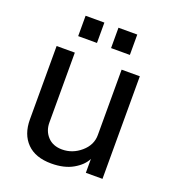

<svg xmlns="http://www.w3.org/2000/svg" viewBox="-130 -788 803 900"><g transform="rotate(20 271.5 -338.0)"><path d="M306.6 -691.4H400.4V-589.8H306.6ZM142.6 -691.4H236.3V-589.8H142.6ZM63.5 -511.7H154.3V-163.1Q154.3 -121.1 180.7 -92.8Q207 -64.5 252.9 -64.5Q304.7 -64.5 346.2 -100.1Q387.7 -135.7 387.7 -185.5V-511.7H478.5V0H395.5V-69.3Q378.9 -35.2 335.4 -10.3Q292 14.6 227.5 14.6Q148.4 14.6 106 -28.3Q63.5 -71.3 63.5 -145.5Z"/></g></svg>

Font: Druckschrift BY WOK
Style: Medium
Weight: 400
Version: Version 001.000